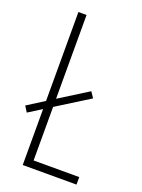

<svg xmlns="http://www.w3.org/2000/svg" viewBox="-137 -778 624 842"><g transform="rotate(20 175.0 -357.0)"><path d="M79 0H330V-35H117V-285L269 -380L251 -407L117 -323V-714H79V-299L0 -249L17 -222L79 -261Z"/></g></svg>

Font: Noto Sans Myanmar ExtraCondensed ExtraLight
Style: Regular
Weight: 200
Width: 2
Designer: Monotype Design Team
Foundry: Monotype Imaging Inc.
Version: Version 2.107